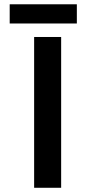

<svg xmlns="http://www.w3.org/2000/svg" viewBox="-20 -889 410 909"><path d="M269.5 -713.9H141.6V0H269.5ZM25.9 -868.7V-777.8H343.8V-868.7Z"/></svg>

Font: Noto Reveo Sans
Style: Regular
Weight: 600
Designer: Monotype Design Team
Foundry: Monotype Imaging Inc.
Version: Version 2.007